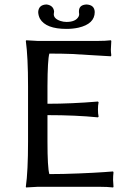

<svg xmlns="http://www.w3.org/2000/svg" viewBox="-20 -826 578 849"><path d="M189.9 -200.2Q189.9 -84.5 198.2 -56.2Q258.3 -56.2 328.6 -59.1Q398.9 -62 439.5 -64.9L480 -67.9L481.9 -64Q480 -47.9 480 -30.8Q480 -25.4 481.9 0L480 2.9Q455.6 0 419.9 0H147L95.2 2.9L94.2 0Q104 -68.4 104 -200.2V-444.8Q104 -573.7 94.2 -645L96.2 -647.9Q98.1 -647.9 147 -645H410.2Q446.3 -645 470.2 -647.9L472.2 -645Q470.2 -617.2 470.2 -606.9Q470.2 -596.2 472.2 -581.1L470.2 -577.1Q470.2 -577.1 295.4 -587.4Q242.7 -589.4 198.2 -588.9Q190.4 -561.5 189.9 -444.8V-367.2Q295.9 -367.2 413.1 -377L416 -374Q413.1 -360.4 413.1 -341.8Q413.1 -323.2 416 -310.1L413.1 -307.1Q314.5 -316.9 189.9 -316.9ZM273.9 -729Q314.9 -729 327.6 -752.9Q330.1 -758.3 330.1 -763.2Q330.1 -766.1 329.1 -772Q328.6 -774.9 329.1 -775.9Q329.1 -800.8 354 -805.2Q358.4 -805.7 361.8 -806.2Q397.9 -804.7 398.9 -772.9Q398.9 -720.2 326.7 -703.6Q301.8 -698.2 273.9 -698.2Q183.1 -698.2 156.7 -743.2Q149.4 -757.3 148.9 -772.9Q150.9 -805.2 186 -806.2Q215.8 -802.2 219.2 -775.9Q219.2 -774.9 218.8 -772Q218.3 -765.6 217.8 -763.2Q217.8 -743.2 247.1 -733.4Q260.3 -729 273.9 -729Z"/></svg>

Font: Linux Biolinum Capitals O
Style: Small Caps
Weight: 400
Designer: Philipp H. Poll
Foundry: Philipp H. Poll
Version: Version 1.0.4